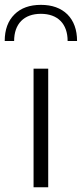

<svg xmlns="http://www.w3.org/2000/svg" viewBox="-52 -786 344 806"><path d="M7.3 -613.8C7.3 -686 48.8 -728 119.6 -728C190.4 -728 231.9 -686 231.9 -613.8H271.5C271.5 -661.1 257.8 -698.7 231 -725.6C203.6 -752.4 166.5 -765.6 119.6 -765.6C72.8 -765.6 35.6 -752.4 8.8 -725.6C-18.6 -698.7 -32.2 -661.1 -32.2 -613.8ZM88.9 0H150.4V-497.6H88.9Z"/></svg>

Font: Estedad Light
Style: Regular
Weight: 300
Designer: Amin Abedi
Version: Version 7.3